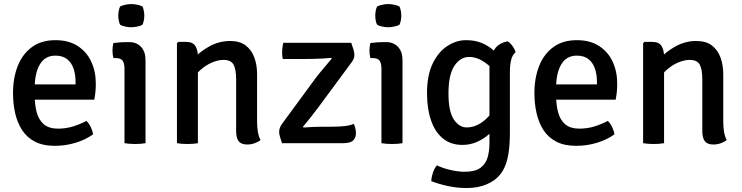

<svg xmlns="http://www.w3.org/2000/svg" viewBox="-20 -704 3650 944"><path d="M109 -214V-289H351.5V-302Q351.5 -337 341.8 -366.2Q332 -395.5 310.2 -413Q288.5 -430.5 252.5 -430.5Q201.5 -430.5 176 -387.5Q150.5 -344.5 150.5 -269V-237.5Q150.5 -190.5 160.2 -152.8Q170 -115 195 -93.2Q220 -71.5 266 -71.5Q303.5 -71.5 338.5 -82.2Q373.5 -93 405 -109.5Q418 -97 426.8 -78.2Q435.5 -59.5 437.5 -43.5Q402 -17.5 352.2 -2.2Q302.5 13 250 13Q190.5 13 150.8 -8Q111 -29 87.8 -65.8Q64.5 -102.5 54.2 -149Q44 -195.5 44 -246Q44 -320.5 67.2 -379.5Q90.5 -438.5 137 -472.5Q183.5 -506.5 252.5 -506.5Q317.5 -506.5 361.8 -478Q406 -449.5 428.5 -401.2Q451 -353 451 -293.5Q451 -269.5 449.2 -252.2Q447.5 -235 443.5 -214Z M695.5 0Q685 2 671.5 3Q658 4 644 4Q630 4 616.5 3Q603 2 592 0V-366.5Q592 -393 582.8 -405.8Q573.5 -418.5 548.5 -418.5H537.5Q533 -436.5 533 -455Q533 -464 534 -473.2Q535 -482.5 537.5 -492.5Q556.5 -495 573.2 -496Q590 -497 601 -497H614.5Q652 -497 673.8 -473.2Q695.5 -449.5 695.5 -408.5ZM561.5 -627Q561.5 -638 563.8 -650.5Q566 -663 570.5 -672Q579.5 -677 595.2 -680.5Q611 -684 625.5 -684Q639.5 -684 656 -680.5Q672.5 -677 680.5 -672Q685 -663 687.2 -650.2Q689.5 -637.5 689.5 -627Q689.5 -616.5 687.2 -604Q685 -591.5 680.5 -582.5Q673.5 -577.5 656.5 -573.8Q639.5 -570 625.5 -570Q611 -570 595 -573.5Q579 -577 570.5 -582.5Q566 -591.5 563.8 -604Q561.5 -616.5 561.5 -627Z M895 -498Q927.5 -498 940.2 -478.5Q953 -459 953 -424.5V0Q943 2 929.5 3Q916 4 902 4Q888 4 874.5 3Q861 2 850 0V-491.5L856.5 -498ZM1244 -105.5Q1244 -79.5 1247.8 -56.2Q1251.5 -33 1261 -15.5Q1249.5 -6 1232 0.2Q1214.5 6.5 1196 6.5Q1165.5 6.5 1153.2 -10Q1141 -26.5 1141 -59V-313.5Q1141 -364 1128 -386.8Q1115 -409.5 1078.5 -409.5Q1053.5 -409.5 1024.2 -397.5Q995 -385.5 969 -363.2Q943 -341 927 -311.5V-410.5Q960.5 -449 1009 -475.8Q1057.5 -502.5 1111.5 -502.5Q1158.5 -502.5 1187.5 -480.8Q1216.5 -459 1230.2 -422Q1244 -385 1244 -338.5Z M1531.5 -319.5Q1549 -342.5 1570.8 -368Q1592.5 -393.5 1611 -416L1608 -419.5Q1594 -418 1570.5 -416.5Q1547 -415 1521.5 -414.5Q1496 -414 1475.5 -414H1370.5Q1368.5 -421.5 1367.8 -431Q1367 -440.5 1367 -447Q1367 -456.5 1368.5 -469.2Q1370 -482 1372.5 -493.5H1707Q1715 -471.5 1718.8 -457.8Q1722.5 -444 1722.5 -433Q1722.5 -425 1719.2 -416Q1716 -407 1709 -398L1546.5 -178Q1529.5 -155 1508.5 -128.5Q1487.5 -102 1469.5 -80.5L1472.5 -77Q1496.5 -79 1521.5 -80Q1546.5 -81 1564.5 -81H1612Q1646 -81 1673.8 -84Q1701.5 -87 1720 -95Q1725 -82.5 1727.5 -71.2Q1730 -60 1730 -49Q1730 -26.5 1716 -13.2Q1702 0 1665 0H1367Q1359 -22 1355.8 -34.2Q1352.5 -46.5 1352.5 -56.5Q1352.5 -65.5 1356 -75.5Q1359.5 -85.5 1368.5 -97.5Z M1959 0Q1948.5 2 1935 3Q1921.5 4 1907.5 4Q1893.5 4 1880 3Q1866.5 2 1855.5 0V-366.5Q1855.5 -393 1846.2 -405.8Q1837 -418.5 1812 -418.5H1801Q1796.5 -436.5 1796.5 -455Q1796.5 -464 1797.5 -473.2Q1798.5 -482.5 1801 -492.5Q1820 -495 1836.8 -496Q1853.5 -497 1864.5 -497H1878Q1915.5 -497 1937.2 -473.2Q1959 -449.5 1959 -408.5ZM1825 -627Q1825 -638 1827.2 -650.5Q1829.5 -663 1834 -672Q1843 -677 1858.8 -680.5Q1874.5 -684 1889 -684Q1903 -684 1919.5 -680.5Q1936 -677 1944 -672Q1948.5 -663 1950.8 -650.2Q1953 -637.5 1953 -627Q1953 -616.5 1950.8 -604Q1948.5 -591.5 1944 -582.5Q1937 -577.5 1920 -573.8Q1903 -570 1889 -570Q1874.5 -570 1858.5 -573.5Q1842.5 -577 1834 -582.5Q1829.5 -591.5 1827.2 -604Q1825 -616.5 1825 -627Z M2515 -447.5Q2498.5 -433.5 2492.8 -407.8Q2487 -382 2487 -353V-57Q2487 0.5 2481.5 40.2Q2476 80 2465.5 107.2Q2455 134.5 2439 154Q2415.5 184 2373 202.2Q2330.5 220.5 2274 220.5Q2228 220.5 2181.5 210.5Q2135 200.5 2100.5 186.5Q2101 167.5 2108.5 145Q2116 122.5 2128 109Q2159.5 124 2197 132.2Q2234.5 140.5 2264 140.5Q2315 140.5 2341.2 121.8Q2367.5 103 2377 71.2Q2386.5 39.5 2386.5 1V-369Q2386.5 -417 2406.8 -454.2Q2427 -491.5 2476 -501Q2488.5 -493.5 2500 -477.5Q2511.5 -461.5 2515 -447.5ZM2079.5 -246Q2079.5 -335 2107.8 -392.5Q2136 -450 2180 -478.2Q2224 -506.5 2271 -506.5Q2314.5 -506.5 2346.5 -493.5Q2378.5 -480.5 2401.8 -460.5Q2425 -440.5 2441.5 -419.5L2427.5 -331Q2401 -372 2362.8 -398Q2324.5 -424 2287 -424Q2243 -424 2214 -380.2Q2185 -336.5 2185 -245Q2185 -156 2211.2 -116.8Q2237.5 -77.5 2274.5 -77.5Q2314.5 -77.5 2351.2 -103.8Q2388 -130 2408.5 -170.5L2424 -91Q2410.5 -68 2385.5 -45.2Q2360.5 -22.5 2326.8 -7Q2293 8.5 2253.5 8.5Q2196 8.5 2157.2 -23.5Q2118.5 -55.5 2099 -112.8Q2079.5 -170 2079.5 -246Z M2672.5 -214V-289H2915V-302Q2915 -337 2905.2 -366.2Q2895.5 -395.5 2873.8 -413Q2852 -430.5 2816 -430.5Q2765 -430.5 2739.5 -387.5Q2714 -344.5 2714 -269V-237.5Q2714 -190.5 2723.8 -152.8Q2733.5 -115 2758.5 -93.2Q2783.5 -71.5 2829.5 -71.5Q2867 -71.5 2902 -82.2Q2937 -93 2968.5 -109.5Q2981.5 -97 2990.2 -78.2Q2999 -59.5 3001 -43.5Q2965.5 -17.5 2915.8 -2.2Q2866 13 2813.5 13Q2754 13 2714.2 -8Q2674.5 -29 2651.2 -65.8Q2628 -102.5 2617.8 -149Q2607.5 -195.5 2607.5 -246Q2607.5 -320.5 2630.8 -379.5Q2654 -438.5 2700.5 -472.5Q2747 -506.5 2816 -506.5Q2881 -506.5 2925.2 -478Q2969.5 -449.5 2992 -401.2Q3014.5 -353 3014.5 -293.5Q3014.5 -269.5 3012.8 -252.2Q3011 -235 3007 -214Z M3187 -498Q3219.5 -498 3232.2 -478.5Q3245 -459 3245 -424.5V0Q3235 2 3221.5 3Q3208 4 3194 4Q3180 4 3166.5 3Q3153 2 3142 0V-491.5L3148.5 -498ZM3536 -105.5Q3536 -79.5 3539.8 -56.2Q3543.5 -33 3553 -15.5Q3541.5 -6 3524 0.2Q3506.5 6.5 3488 6.5Q3457.5 6.5 3445.2 -10Q3433 -26.5 3433 -59V-313.5Q3433 -364 3420 -386.8Q3407 -409.5 3370.5 -409.5Q3345.5 -409.5 3316.2 -397.5Q3287 -385.5 3261 -363.2Q3235 -341 3219 -311.5V-410.5Q3252.5 -449 3301 -475.8Q3349.5 -502.5 3403.5 -502.5Q3450.5 -502.5 3479.5 -480.8Q3508.5 -459 3522.2 -422Q3536 -385 3536 -338.5Z"/></svg>

Font: Signika
Style: Regular
Weight: 400
Designer: Anna Giedry
Foundry: Anna Giedry
Version: Version 2.001